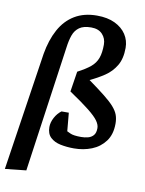

<svg xmlns="http://www.w3.org/2000/svg" viewBox="-95 -767 764 1014"><g transform="rotate(10 286.5 -260.0)"><path d="M3 181 99 -453Q112 -529 142.5 -585Q173 -641 223 -671Q273 -701 342 -701Q399 -701 438.5 -682Q478 -663 499 -631Q520 -599 520 -559Q520 -501 497.5 -463.5Q475 -426 439 -402Q403 -378 362 -359Q416 -320 450 -293Q484 -266 503 -244.5Q522 -223 529.5 -202.5Q537 -182 537 -156Q537 -98 509.5 -61Q482 -24 438 -6.5Q394 11 343 11Q304 11 270.5 4Q237 -3 216.5 -22.5Q196 -42 196 -78Q196 -103 210 -129Q224 -155 245 -170H284L293 -72Q295 -71 312 -63Q329 -55 370 -55Q389 -55 406.5 -59.5Q424 -64 435.5 -77Q447 -90 447 -116Q447 -134 432.5 -154.5Q418 -175 380.5 -205Q343 -235 273 -282L290 -391Q334 -414 358.5 -434.5Q383 -455 393.5 -483.5Q404 -512 404 -556Q404 -589 383 -611.5Q362 -634 323 -634Q282 -634 259.5 -618Q237 -602 227 -574Q217 -546 212 -507L116 169Z"/></g></svg>

Font: Faustina Light SemiBold
Style: Italic
Weight: 600
Italic angle: -8°
Version: Version 1.200